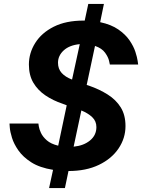

<svg xmlns="http://www.w3.org/2000/svg" viewBox="-20 -854 718 970"><path d="M228 96 248 4Q180 -7 138 -34Q96 -61 73 -94Q50 -127 40.5 -158Q31 -189 29.5 -209.5Q28 -230 28 -230H174Q174 -230 176 -216Q178 -202 187 -182.5Q196 -163 216.5 -145Q237 -127 274 -118L317 -322L296 -330Q248 -346 209.5 -372Q171 -398 148.5 -436Q126 -474 126 -528Q126 -586 158 -637Q190 -688 251.5 -719Q313 -750 402 -750Q406 -750 408 -750L426 -834H505L486 -742Q542 -730 578 -705Q614 -680 634.5 -650Q655 -620 664 -592Q673 -564 675.5 -546Q678 -528 678 -528H535Q535 -528 531 -546.5Q527 -565 511 -587.5Q495 -610 460 -622L418 -425L430 -421Q482 -403 524 -376.5Q566 -350 590 -311.5Q614 -273 614 -217Q614 -156 579 -104Q544 -52 479.5 -21Q415 10 326 10L308 96ZM273 -537Q273 -506 291.5 -485.5Q310 -465 344 -452L383 -631Q331 -626 302 -599.5Q273 -573 273 -537ZM467 -212Q467 -242 446 -262Q425 -282 391 -296L352 -113Q403 -118 435 -144.5Q467 -171 467 -212Z"/></svg>

Font: Be Vietnam Pro
Style: Bold Italic
Weight: 700
Italic angle: -12°
Designer: Lam Bao, Tony Le, Vietanh Nguyen
Foundry: Yellow Type Foundry
Version: Version 1.002; ttfautohint (v1.8.3)